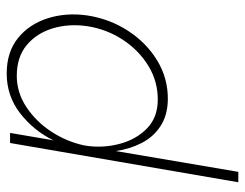

<svg xmlns="http://www.w3.org/2000/svg" viewBox="-99 -411 730 572"><g transform="rotate(-90 266.0 -125.0)"><path d="M506 -230Q515 -293 497.5 -348Q480 -403 438.5 -436.5Q397 -470 333 -470Q266 -470 214.5 -430Q163 -390 134 -331L156 -460H126L9 220H40L102 -145Q108 -103 126 -68Q144 -33 176 -12Q208 9 254 10Q318 11 371.5 -21.5Q425 -54 460.5 -109Q496 -164 506 -230ZM474 -230Q465 -172 433.5 -124Q402 -76 355 -47.5Q308 -19 252 -20Q201 -21 169 -52.5Q137 -84 124 -131.5Q111 -179 117 -227L119 -240Q130 -291 159.5 -336.5Q189 -382 232.5 -411Q276 -440 326 -440Q382 -440 417.5 -410.5Q453 -381 467.5 -333Q482 -285 474 -230Z"/></g></svg>

Font: Jost* 200 Thin Italic
Style: Italic
Weight: 200
Italic angle: -10°
Version: Version 3.200; ttfautohint (v0.97) -l 8 -r 50 -G 200 -x 14 -